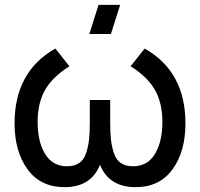

<svg xmlns="http://www.w3.org/2000/svg" viewBox="-20 -755 824 791"><path d="M475 -735 437 -615H348L386 -735ZM576 -555Q744 -460 744 -247Q744 -130 690.5 -57Q637 16 539 16Q429 16 392 -76Q355 16 246 16Q147 16 93.5 -57.5Q40 -131 40 -247Q40 -460 208 -555L266 -482Q196 -438 165.5 -384Q135 -330 135 -252Q135 -171 166 -120.5Q197 -70 256 -70Q287 -70 306.5 -83.5Q326 -97 335 -125Q344 -153 347 -181Q350 -209 350 -252V-343H434V-252Q434 -209 437 -181Q440 -153 449 -125Q458 -97 477.5 -83.5Q497 -70 528 -70Q588 -70 618.5 -121Q649 -172 649 -252Q649 -331 618 -385Q587 -439 518 -482Z"/></svg>

Font: Manrope Medium
Style: Medium
Weight: 500
Designer: Mikhail Sharanda
Foundry: Mikhail Sharanda
Version: Version 4.000;hotconv 1.0.109;makeotfexe 2.5.65596